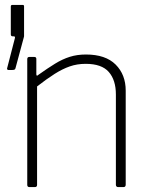

<svg xmlns="http://www.w3.org/2000/svg" viewBox="-20 -762 616 782"><path d="M14 -477Q11 -477 9.5 -479.5Q8 -482 9 -484L40 -604Q42 -610 40.5 -612Q39 -614 37 -614H32Q24 -614 24 -622V-735Q24 -742 30 -742H73Q78 -742 78 -736V-614Q78 -613 77.5 -612Q77 -611 77 -610L43 -484Q42 -480 39 -478.5Q36 -477 30 -477H14ZM100 0Q91 0 91 -9V-521Q91 -530 99 -530H120Q128 -530 128 -522V-460Q128 -455 130 -454Q132 -453 136 -457Q174 -484 204 -502.5Q234 -521 264 -530.5Q294 -540 330 -540Q410 -540 451 -499Q492 -458 492 -393V-10Q492 0 483 0H461Q457 0 454.5 -2.5Q452 -5 452 -9V-377Q452 -436 423 -469Q394 -502 329 -502Q294 -502 264 -491.5Q234 -481 202.5 -461Q171 -441 131 -410V-9Q131 0 122 0H100Z"/></svg>

Font: Libre Franklin Thin Thin
Style: Regular
Weight: 250
Version: Version 3.000